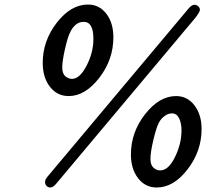

<svg xmlns="http://www.w3.org/2000/svg" viewBox="-20 -770 929 845"><path d="M168 -493.2Q168 -590.3 230 -670.2Q292 -750 367.2 -750Q417 -750 448 -709.5Q479 -668.9 479 -606Q479 -507.8 417 -427.5Q355 -347.2 282.2 -347.2Q231.4 -347.2 199.7 -388.2Q168 -429.2 168 -493.2ZM188 8.8 811 -733.9Q824.2 -749 835.9 -749Q844.7 -749 852.3 -742.4Q859.9 -735.8 859.9 -726.1Q859.9 -718.3 840.8 -692.9L226.1 40Q212.9 55.2 201.2 55.2Q191.4 55.2 184.8 48.1Q178.2 41 178.2 31Q178.2 21 188 8.8ZM253.9 -474.1Q253.9 -446.3 267.3 -434.6Q280.8 -422.9 296.9 -422.9Q331.1 -422.9 361.1 -481Q391.1 -539.1 391.1 -599.1Q391.1 -674.3 348.1 -673.8Q313 -673.8 291 -632.8Q277.8 -607.9 265.9 -554Q253.9 -500 253.9 -474.1ZM556.2 -89.8Q556.2 -188 618.7 -267.6Q681.2 -347.2 754.9 -347.2Q804.7 -347.2 835.9 -306.2Q867.2 -265.1 867.2 -202.1Q867.2 -105 805.7 -24.9Q744.1 55.2 669.9 55.2Q619.1 55.2 587.6 14.2Q556.2 -26.9 556.2 -89.8ZM642.1 -70.8Q642.1 -43.9 655.5 -32Q668.9 -20 685.1 -20Q721.2 -20 750 -78.6Q778.8 -137.2 778.8 -195.8Q778.8 -228 768.3 -249.5Q757.8 -271 736.8 -271Q719.7 -271 703.9 -259Q688 -247.1 679.2 -230Q668 -209 655 -154.3Q642.1 -99.6 642.1 -70.8Z"/></svg>

Font: CMU Bright
Style: SemiBoldOblique
Weight: 600
Italic angle: -12°
Version: Version 0.7.0